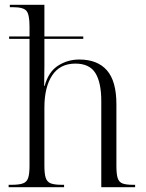

<svg xmlns="http://www.w3.org/2000/svg" viewBox="-20 -780 609 800"><path d="M16 0V-10H28Q60 -10 76 -16Q92 -22 97.5 -39Q103 -56 103 -90V-618H18V-628H103V-670Q103 -720 90 -735Q77 -750 35 -750H21V-760H165V-628H327V-618H165V-505Q165 -469 164 -422H166Q182 -481 222 -506.5Q262 -532 310 -532Q386 -532 425.5 -487Q465 -442 465 -346V-90Q465 -56 470 -39Q475 -22 489.5 -16Q504 -10 534 -10H543V0H402V-359Q402 -436 377.5 -475.5Q353 -515 294 -515Q230 -515 197.5 -466Q165 -417 165 -332V-90Q165 -56 170.5 -39Q176 -22 191.5 -16Q207 -10 238 -10H247V0Z"/></svg>

Font: Noto Serif Display SemiCondensed Light
Style: Regular
Weight: 300
Width: 4
Designer: Monotype Design Team
Foundry: Monotype Imaging Inc.
Version: Version 2.009